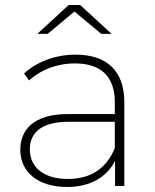

<svg xmlns="http://www.w3.org/2000/svg" viewBox="-20 -742 620 766"><path d="M438 -151C406 -73 345 -28 251 -28C155 -28 99 -74 99 -146C99 -209 141 -256 252 -256H438ZM248 4C341 4 406 -36 439 -100V0H476V-334C476 -459 407 -524 281 -524C201 -524 126 -495 76 -449L96 -421C140 -462 205 -489 279 -489C383 -489 438 -436 438 -335V-287H252C110 -287 61 -221 61 -144C61 -56 131 4 248 4ZM277 -696 384 -607H425L300 -722H254L129 -607H170Z"/></svg>

Font: Montserrat-Alt1 ExtLt
Style: Regular
Weight: 200
Designer: Differentunic
Foundry: Differentunic
Version: Version 7.222